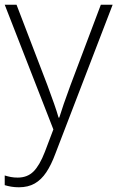

<svg xmlns="http://www.w3.org/2000/svg" viewBox="-20 -551 497 813"><path d="M0 -531H50L180 -192Q197 -146 209 -112Q221 -78 228 -53H231Q238 -76 250 -111Q262 -146 278 -189L407 -531H457L214 101Q197 147 176 178.5Q155 210 127 226Q99 242 60 242Q43 242 28 239.5Q13 237 0 233V192Q13 196 26 198.5Q39 201 55 201Q96 201 122 175Q148 149 170 92L206 -3Z"/></svg>

Font: Noto Sans Syriac Eastern ExtraLight
Style: Regular
Weight: 250
Designer: Patrick Giasson and the Monotype Design Team
Foundry: Monotype Imaging Inc.
Version: Version 3.001